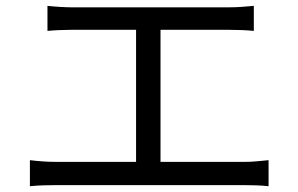

<svg xmlns="http://www.w3.org/2000/svg" viewBox="-20 -689 1040 669"><path d="M145.4 -668.6Q165.4 -666.3 189.8 -664.9Q214.2 -663.5 229.3 -663.5H778.6Q801.6 -663.5 824 -665.2Q846.3 -666.9 864.4 -668.6V-581.3Q845.3 -583.3 822.6 -584.2Q800 -585.1 778.6 -585.1H229.3Q214.8 -585.1 189.5 -584.2Q164.1 -583.3 145.4 -581.3ZM454.1 -81.8V-618.7H539.3V-81.8ZM84.2 -130.9Q106.2 -128.2 128.8 -126.6Q151.4 -125 172.4 -125H833.2Q856.1 -125 876.4 -127.1Q896.8 -129.2 915.8 -130.9V-40.1Q895.6 -42.5 871.8 -43.2Q848 -43.9 833.2 -43.9H172.4Q151.8 -43.9 129.5 -43.2Q107.2 -42.5 84.2 -40.1Z"/></svg>

Font: Noto Sans HK Thin
Style: Regular
Weight: 100
Designer: Ryoko NISHIZUKA 西塚涼子 (kana, bopomofo & ideographs); Paul D. Hunt (Latin, Greek & Cyrillic); Sandoll Communications 산돌커뮤니
Foundry: Adobe
Version: Version 2.004-H2;hotconv 1.0.118;makeotfexe 2.5.65603